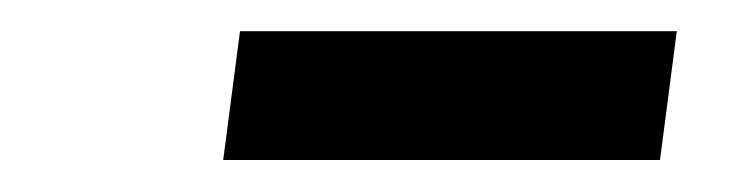

<svg xmlns="http://www.w3.org/2000/svg" viewBox="-20 -688 459 120"><path d="M130 -668.5H403L392.5 -588H119.5Z"/></svg>

Font: Merriweather 144pt
Style: Bold Italic
Weight: 700
Italic angle: -7.8°
Version: Version 2.101